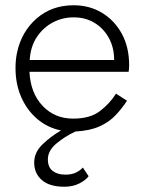

<svg xmlns="http://www.w3.org/2000/svg" viewBox="-20 -490 550 730"><path d="M295 147 317 180Q306 195 281.5 207.5Q257 220 225 220Q168 220 139 194.5Q110 169 110 128Q110 90 140.5 60Q171 30 212 6Q162 -4 123 -36.5Q84 -69 61.5 -119Q39 -169 39 -231Q39 -264 45 -291Q62 -370 119.5 -420Q177 -470 260 -470Q320 -470 367.5 -441.5Q415 -413 443 -362Q471 -311 471 -242Q471 -228 469 -217H92Q96 -136 142 -87.5Q188 -39 258 -39Q323 -39 360.5 -68Q398 -97 421 -134L463 -107Q444 -78 419.5 -52Q395 -26 358.5 -9.5Q322 7 267 10Q226 29 194 56Q162 83 162 116Q162 146 180.5 160Q199 174 228 174Q252 174 268 166.5Q284 159 295 147ZM260 -424Q217 -424 180.5 -404.5Q144 -385 120 -349Q96 -313 93 -262H414Q414 -309 394 -345.5Q374 -382 339.5 -403Q305 -424 260 -424Z"/></svg>

Font: Jost* Light
Style: Regular
Weight: 300
Version: Version 3.7